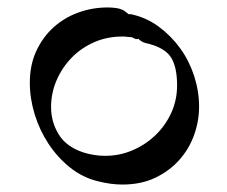

<svg xmlns="http://www.w3.org/2000/svg" viewBox="-20 -542 609 515"><path d="M242 -56Q201 -66 167.5 -93Q134 -120 110 -156.5Q86 -193 73 -235.5Q60 -278 60 -320Q60 -368 77.5 -405.5Q95 -443 124 -469Q153 -495 190.5 -508.5Q228 -522 269 -522Q280 -522 291 -520.5Q302 -519 312 -514L325 -504H331Q373 -495 406.5 -470Q440 -445 464 -411.5Q488 -378 501 -337.5Q514 -297 514 -256Q514 -217 500.5 -179.5Q487 -142 460.5 -112.5Q434 -83 396 -65Q358 -47 308 -47Q277 -47 242 -56ZM204 -133Q233 -124 262 -124Q300 -124 334.5 -138.5Q369 -153 396 -178.5Q423 -204 439 -238.5Q455 -273 455 -313Q455 -365 437 -390.5Q419 -416 369 -427Q359 -430 351 -438Q350 -438 350 -437.5Q350 -437 349 -437Q348 -437 348 -437.5Q348 -438 347 -438Q347 -437 346 -437Q344 -437 340 -439Q336 -441 334 -442L313 -444H308Q267 -444 232 -428.5Q197 -413 171.5 -386.5Q146 -360 131.5 -326Q117 -292 117 -255Q117 -215 137.5 -181.5Q158 -148 204 -133ZM337 -442Q338 -442 339 -441Q338 -442 337 -442Z"/></svg>

Font: Asar
Style: Regular
Weight: 400
Designer: Eben Sorkin
Foundry: Eben Sorkin, Pria Ravichandran
Version: Version 1.003; ttfautohint (v1.3) -l 8 -r 50 -G 0 -x 0 -H 45